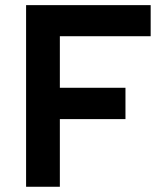

<svg xmlns="http://www.w3.org/2000/svg" viewBox="-20 -713 626 733"><path d="M79.6 0H208.5V-258.3H459V-377.9H208.5V-574.7H555.2V-693.4H79.6Z"/></svg>

Font: CaskaydiaCove Nerd Font
Style: Bold
Weight: 700
Designer: Aaron Bell
Foundry: Saja Typeworks
Version: Version 2111.1;Nerd Fonts 2.3.0